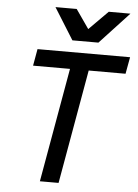

<svg xmlns="http://www.w3.org/2000/svg" viewBox="-62 -1012 761 1059"><g transform="rotate(5 318.0 -482.0)"><path d="M311 -632H106.5L123 -725H635.5L618.5 -632H414.5L303 0H199.5ZM201.5 -964.5H319L392 -859.5L496.5 -964.5H616.5L454.5 -790H310.5Z"/></g></svg>

Font: JuliaMono MediumItalic
Style: Regular
Weight: 500
Italic angle: -9°
Monospace: yes
Designer: cormullion
Foundry: corm
Version: Version 0.049; ttfautohint (v1.8.4)